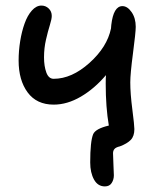

<svg xmlns="http://www.w3.org/2000/svg" viewBox="-20 -501 573 690"><path d="M172.9 -125Q111.8 -125 79.3 -168.9Q46.9 -212.9 46.9 -283.2Q46.9 -318.4 52.5 -353Q58.1 -387.7 68.4 -416.5Q78.6 -445.3 94.5 -463.1Q110.4 -481 128.9 -481Q144 -481 155 -470.5Q166 -460 166 -443.8Q166 -432.6 159.2 -410.9Q152.3 -389.2 145.3 -358.6Q138.2 -328.1 138.2 -294.9Q138.2 -263.2 146.5 -240.5Q154.8 -217.8 172.9 -217.8Q237.8 -217.8 301.5 -274.9Q365.2 -332 378.9 -398.9Q378.9 -400.9 379.4 -405Q379.9 -409.2 379.9 -411.1Q387.7 -479 419.9 -479Q438 -479 452.9 -457.5Q467.8 -436 467.8 -404.8Q467.8 -384.8 458 -310.3Q448.2 -235.8 448.2 -205.1Q448.2 -164.6 455.6 -107.7Q462.9 -50.8 462.9 -37.1Q462.9 -11.7 450 1.7Q437 15.1 411.1 24.9Q396.5 28.3 391.4 34.4Q386.2 40.5 386.2 49.8Q386.2 63.5 387.7 91.3Q389.2 119.1 389.2 128.9Q389.2 144.5 381.3 156.7Q373.5 168.9 356.9 168.9Q331.5 168.9 317.9 144.3Q304.2 119.6 304.2 83Q304.2 6.8 314.9 -19Q323.7 -38.6 371.1 -49.8Q359.9 -115.7 359.9 -200.2Q359.9 -219.7 360.8 -231Q319.8 -182.6 270.8 -153.8Q221.7 -125 172.9 -125Z"/></svg>

Font: Shantell Sans Bouncy
Style: Regular
Weight: 400
Designer: Stephen Nixon, Anya Danilova, Shantell Martin
Foundry: Arrow Type
Version: Version 1.006;[9816181b4]